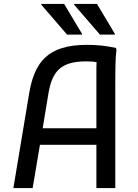

<svg xmlns="http://www.w3.org/2000/svg" viewBox="-20 -956 702 976"><path d="M397 -780V-784L306 -936H190V-932L321 -780ZM564 -780V-784L473 -936H357V-932L488 -780ZM570 -712C518 -724 470 -728 422 -728C222 -728 155 -640 128 -480L48 0H146L183 -220H470V0H566V-540C566 -580 566 -660 572 -700ZM197 -304 226 -480C245 -591 286 -644 418 -644C438 -644 456 -643 471 -640C470 -625 470 -609 470 -592V-304Z"/></svg>

Font: Kufam Arabic Latin Roman Normal
Style: Regular
Weight: 400
Designer: Wael Morcos & Artur Schmal
Version: Version 1.200;PS 001.200;hotconv 1.0.88;makeotf.lib2.5.64775